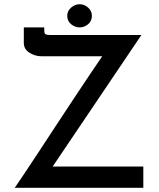

<svg xmlns="http://www.w3.org/2000/svg" viewBox="-20 -891 754 911"><path d="M50 0Q61 -16 90 -59Q119 -102 158 -161.5Q197 -221 241 -288Q285 -355 328 -420Q371 -485 407 -538.5Q443 -592 465 -624H177Q146 -624 119.5 -641Q93 -658 93 -687V-761H190V-748Q190 -731 196.5 -728Q203 -725 218 -725Q220 -725 221 -725H651L230 -101H660V0ZM299 -816Q299 -839 317.5 -855Q336 -871 358 -871Q380 -871 398 -855Q416 -839 416 -816Q416 -791 398 -776Q380 -761 358 -761Q336 -761 317.5 -776Q299 -791 299 -816Z"/></svg>

Font: Reem Kufi Ink
Style: Regular
Weight: 400
Designer: Khaled Hosny
Version: Version 1.7